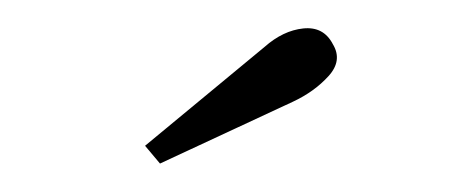

<svg xmlns="http://www.w3.org/2000/svg" viewBox="-20 -752 323 135"><path d="M92.5 -637 82 -649.5 166 -719Q179 -730.5 193.2 -732Q207.5 -733.5 214 -721Q221 -709.5 211 -698.5Q201 -687.5 186 -680.5Z"/></svg>

Font: Imbue 48pt Light
Style: Regular
Weight: 300
Designer: Tyler Finck
Foundry: Etcetera Type Company
Version: Version 1.102